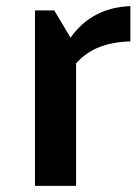

<svg xmlns="http://www.w3.org/2000/svg" viewBox="-20 -606 447 626"><path d="M228 0H94V-572H157L210 -483Q279 -581 405 -586V-471Q287 -468 228 -399Z"/></svg>

Font: Sintony
Style: Bold
Weight: 700
Designer: Eduardo Rodriguez Tunni
Foundry: Eduardo Rodriguez Tunni
Version: Version 1.001